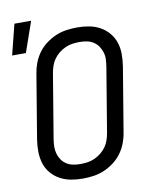

<svg xmlns="http://www.w3.org/2000/svg" viewBox="-90 -885 780 962"><g transform="rotate(-10 300.0 -404.0)"><path d="M254 8Q222 8 192.5 2.5Q163 -3 137.5 -17Q112 -31 93 -53.5Q74 -76 65.5 -104Q57 -132 56.5 -162.5Q56 -193 61 -225L115 -550Q119 -577 129 -603.5Q139 -630 156 -653.5Q173 -677 197 -695Q221 -713 247 -724Q273 -735 301 -739Q329 -743 355 -743Q387 -743 416.5 -737.5Q446 -732 471.5 -718Q497 -704 516 -681.5Q535 -659 544 -631Q553 -603 553 -572.5Q553 -542 548 -510L494 -185Q490 -158 480 -131.5Q470 -105 453 -81.5Q436 -58 412 -40Q388 -22 362 -11Q336 0 308 4Q280 8 254 8ZM254 -66Q272 -66 290 -68.5Q308 -71 326 -79Q344 -87 359.5 -99.5Q375 -112 386 -127.5Q397 -143 403 -161Q409 -179 412 -197L466 -522Q469 -541 470 -560Q471 -579 465.5 -596.5Q460 -614 450 -628.5Q440 -643 425 -652.5Q410 -662 392 -665.5Q374 -669 355 -669Q337 -669 319 -666.5Q301 -664 283 -656Q265 -648 249.5 -635.5Q234 -623 223 -607.5Q212 -592 206 -574Q200 -556 197 -538L143 -213Q140 -194 139.5 -175Q139 -156 144 -138.5Q149 -121 159 -106.5Q169 -92 184 -82.5Q199 -73 217 -69.5Q235 -66 254 -66ZM11 -661 50 -816H135L81 -661Z"/></g></svg>

Font: Iosevka Extended Oblique
Style: Regular
Weight: 400
Width: 7
Italic angle: -9°
Monospace: yes
Designer: Belleve Invis
Foundry: Belleve Invis
Version: Version 32.0.1; ttfautohint (v1.8.4)